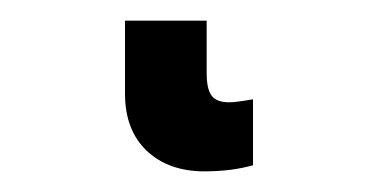

<svg xmlns="http://www.w3.org/2000/svg" viewBox="-20 42 373 186"><path d="M180.2 62V112.8Q180.2 128.4 185.1 134.8Q189.9 141.1 202.1 141.1Q208.5 141.1 225.1 138.2V202.1Q204.1 208 178.2 208Q143.1 208 122.1 188Q101.1 168 101.1 132.8V62Z"/></svg>

Font: Libra Sans Modern
Style: Bold
Weight: 700
Foundry: Stefan Peev, Context Ltd
Version: Version 1.000